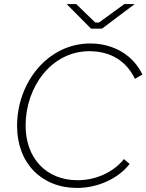

<svg xmlns="http://www.w3.org/2000/svg" viewBox="-20 -917 721 945"><path d="M359 8C463 8 563 -39 618 -110L590 -134C539 -70 453 -30 362 -30C206 -30 106 -140 106 -299C106 -489 233 -665 420 -665C526 -665 603 -615 644 -529L681 -550C636 -645 540 -703 424 -703C217 -703 64 -513 64 -297C64 -114 185 8 359 8ZM428 -776H482L643 -897H592L467 -806H449L355 -897H308Z"/></svg>

Font: Fixel Display ExtraLight
Style: Italic
Weight: 200
Italic angle: -10°
Designer: AlfaBravo + MacPaw
Foundry: Kyrylo Tkachov, Marchela Mozhyna, Serhii Makarenko, Maria Weinstein, Zakhar Kryvoshyya
Version: Version 1.210;Glyphs 3.2 (3217)